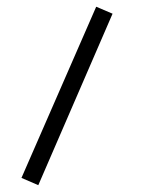

<svg xmlns="http://www.w3.org/2000/svg" viewBox="-20 -351 417 568"><path d="M264.6 -331.1 313 -310.5 93.3 196.8 43.5 175.3Z"/></svg>

Font: Shabnam Light FD
Style: Light-FD
Weight: 300
Foundry: DejaVu fonts team - Redesigned by Saber Rastikerdar - Based on Vazir font
Version: Version 5.0.0